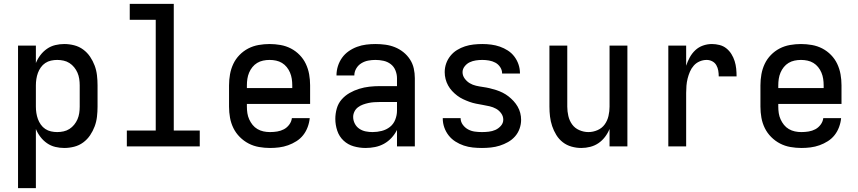

<svg xmlns="http://www.w3.org/2000/svg" viewBox="-20 -755 4424 990"><path d="M73 215V-520H165V-430Q174 -452 188.5 -471Q203 -490 222.5 -503.5Q242 -517 265 -522.5Q288 -528 311 -528Q337 -528 362.5 -521.5Q388 -515 409 -499.5Q430 -484 444.5 -462.5Q459 -441 468 -417Q477 -393 480 -367Q483 -341 483 -315V-205Q483 -179 480 -153Q477 -127 468 -103Q459 -79 444.5 -57.5Q430 -36 409 -20.5Q388 -5 362.5 1.5Q337 8 311 8Q288 8 265 2.5Q242 -3 222.5 -16.5Q203 -30 188.5 -49Q174 -68 165 -90V215ZM275 -74Q291 -74 307.5 -77.5Q324 -81 338 -90Q352 -99 362.5 -112Q373 -125 379.5 -140Q386 -155 388.5 -171.5Q391 -188 391 -205V-315Q391 -332 388.5 -348.5Q386 -365 379.5 -380Q373 -395 362.5 -408Q352 -421 338 -430Q324 -439 307.5 -442.5Q291 -446 275 -446Q259 -446 243 -442.5Q227 -439 213.5 -430Q200 -421 190.5 -407.5Q181 -394 175.5 -379Q170 -364 167.5 -347.5Q165 -331 165 -315V-205Q165 -189 167.5 -172.5Q170 -156 175.5 -141Q181 -126 190.5 -112.5Q200 -99 213.5 -90Q227 -81 243 -77.5Q259 -74 275 -74Z M634 0V-82H783V-653H649V-735H876V-82H1010V0Z M1372 8Q1344 8 1315.5 3Q1287 -2 1262 -15Q1237 -28 1216.5 -48.5Q1196 -69 1183.5 -94.5Q1171 -120 1166 -148Q1161 -176 1161 -205V-315Q1161 -344 1166 -372Q1171 -400 1183 -425.5Q1195 -451 1215 -471.5Q1235 -492 1260 -505Q1285 -518 1313.5 -523Q1342 -528 1370 -528Q1398 -528 1426.5 -523Q1455 -518 1480 -505Q1505 -492 1525 -471.5Q1545 -451 1557 -425.5Q1569 -400 1574 -372Q1579 -344 1579 -315V-219H1253V-205Q1253 -188 1255.5 -171.5Q1258 -155 1265 -139.5Q1272 -124 1282.5 -111Q1293 -98 1307.5 -89.5Q1322 -81 1338.5 -77.5Q1355 -74 1372 -74Q1391 -74 1409.5 -77Q1428 -80 1444 -88.5Q1460 -97 1471.5 -112.5Q1483 -128 1485 -146H1577Q1575 -123 1566.5 -100Q1558 -77 1543.5 -58.5Q1529 -40 1508.5 -27Q1488 -14 1465.5 -6Q1443 2 1419.5 5Q1396 8 1372 8ZM1253 -301H1487V-315Q1487 -332 1484.5 -348.5Q1482 -365 1475.5 -380.5Q1469 -396 1458.5 -409Q1448 -422 1434 -430.5Q1420 -439 1403.5 -442.5Q1387 -446 1370 -446Q1353 -446 1336.5 -442.5Q1320 -439 1306 -430.5Q1292 -422 1281.5 -409Q1271 -396 1264.5 -380.5Q1258 -365 1255.5 -348.5Q1253 -332 1253 -315Z M1865 8Q1834 8 1804 -0.5Q1774 -9 1751.5 -30Q1729 -51 1719 -81Q1709 -111 1709 -142Q1709 -169 1716.5 -195.5Q1724 -222 1741.5 -242Q1759 -262 1782.5 -275.5Q1806 -289 1832 -297Q1858 -305 1884.5 -308Q1911 -311 1938 -311H2027V-352Q2027 -372 2019 -392Q2011 -412 1994.5 -424.5Q1978 -437 1957.5 -441.5Q1937 -446 1916 -446Q1897 -446 1878.5 -442.5Q1860 -439 1843.5 -429Q1827 -419 1817 -402Q1807 -385 1807 -366H1715Q1715 -391 1722.5 -414.5Q1730 -438 1744 -457.5Q1758 -477 1778 -491Q1798 -505 1821 -513.5Q1844 -522 1868 -525Q1892 -528 1916 -528Q1942 -528 1967.5 -524.5Q1993 -521 2016.5 -511.5Q2040 -502 2060 -486Q2080 -470 2094 -448.5Q2108 -427 2113.5 -402Q2119 -377 2119 -352V0H2027V-85Q2016 -63 1999 -44.5Q1982 -26 1960.5 -14Q1939 -2 1914.5 3Q1890 8 1865 8ZM1901 -74Q1925 -74 1948.5 -80Q1972 -86 1990.5 -100.5Q2009 -115 2018 -138Q2027 -161 2027 -184V-229H1938Q1923 -229 1908.5 -228Q1894 -227 1880 -224Q1866 -221 1852 -216Q1838 -211 1826 -202Q1814 -193 1807.5 -179.5Q1801 -166 1801 -152Q1801 -134 1809.5 -117.5Q1818 -101 1833 -91Q1848 -81 1865.5 -77.5Q1883 -74 1901 -74Z M2465 8Q2441 8 2417.5 5.5Q2394 3 2371.5 -4.5Q2349 -12 2328.5 -25Q2308 -38 2293.5 -56.5Q2279 -75 2271 -97.5Q2263 -120 2263 -144V-146H2355Q2355 -127 2366.5 -111.5Q2378 -96 2394 -87.5Q2410 -79 2428 -76.5Q2446 -74 2465 -74Q2482 -74 2500 -76Q2518 -78 2534 -85Q2550 -92 2562.5 -106Q2575 -120 2575 -138Q2575 -156 2564 -171Q2553 -186 2537.5 -194.5Q2522 -203 2504.5 -207Q2487 -211 2469.5 -214Q2452 -217 2434.5 -220.5Q2417 -224 2400.5 -230Q2384 -236 2368 -243.5Q2352 -251 2337.5 -262Q2323 -273 2311 -286Q2299 -299 2290.5 -314.5Q2282 -330 2277.5 -347.5Q2273 -365 2273 -383Q2273 -406 2280.5 -427.5Q2288 -449 2302.5 -467Q2317 -485 2336.5 -497Q2356 -509 2377.5 -516Q2399 -523 2422 -525.5Q2445 -528 2467 -528Q2490 -528 2513 -525Q2536 -522 2557.5 -514.5Q2579 -507 2598.5 -494.5Q2618 -482 2632 -463.5Q2646 -445 2653.5 -423Q2661 -401 2661 -378V-376H2569V-377Q2569 -394 2559 -409Q2549 -424 2534 -432Q2519 -440 2501.5 -443Q2484 -446 2467 -446Q2450 -446 2433.5 -443.5Q2417 -441 2402 -434Q2387 -427 2376 -413Q2365 -399 2365 -383Q2365 -365 2376 -350Q2387 -335 2402 -326Q2417 -317 2434.5 -313Q2452 -309 2470 -306.5Q2488 -304 2505 -300Q2522 -296 2539 -290.5Q2556 -285 2572 -277Q2588 -269 2602 -258Q2616 -247 2628 -234Q2640 -221 2649 -205.5Q2658 -190 2662.5 -172.5Q2667 -155 2667 -137Q2667 -114 2659 -91.5Q2651 -69 2635.5 -51.5Q2620 -34 2599.5 -22.5Q2579 -11 2557 -4Q2535 3 2511.5 5.5Q2488 8 2465 8Z M2977 8Q2952 8 2927 1Q2902 -6 2882 -21.5Q2862 -37 2848.5 -59Q2835 -81 2827 -105Q2819 -129 2816 -154Q2813 -179 2813 -205V-520H2905V-205Q2905 -181 2910.5 -157Q2916 -133 2930 -113.5Q2944 -94 2967 -84Q2990 -74 3014 -74Q3038 -74 3061 -84Q3084 -94 3098 -113.5Q3112 -133 3117.5 -157Q3123 -181 3123 -205V-520H3215V0H3123V-90Q3114 -68 3099.5 -49Q3085 -30 3066 -17Q3047 -4 3024 2Q3001 8 2977 8Z M3426 0V-520H3518V-416Q3525 -438 3536.5 -459Q3548 -480 3565 -496Q3582 -512 3604.5 -520Q3627 -528 3651 -528Q3670 -528 3690 -523Q3710 -518 3725.5 -505.5Q3741 -493 3751.5 -476Q3762 -459 3768 -440Q3774 -421 3776 -401Q3778 -381 3778 -361H3686Q3686 -376 3683.5 -391Q3681 -406 3673.5 -419Q3666 -432 3652.5 -439Q3639 -446 3624 -446Q3605 -446 3587.5 -438.5Q3570 -431 3557.5 -417Q3545 -403 3537.5 -385.5Q3530 -368 3525.5 -350Q3521 -332 3519.5 -313Q3518 -294 3518 -276V0Z M4112 8Q4084 8 4055.5 3Q4027 -2 4002 -15Q3977 -28 3956.5 -48.5Q3936 -69 3923.5 -94.5Q3911 -120 3906 -148Q3901 -176 3901 -205V-315Q3901 -344 3906 -372Q3911 -400 3923 -425.5Q3935 -451 3955 -471.5Q3975 -492 4000 -505Q4025 -518 4053.5 -523Q4082 -528 4110 -528Q4138 -528 4166.5 -523Q4195 -518 4220 -505Q4245 -492 4265 -471.5Q4285 -451 4297 -425.5Q4309 -400 4314 -372Q4319 -344 4319 -315V-219H3993V-205Q3993 -188 3995.5 -171.5Q3998 -155 4005 -139.5Q4012 -124 4022.5 -111Q4033 -98 4047.5 -89.5Q4062 -81 4078.5 -77.5Q4095 -74 4112 -74Q4131 -74 4149.5 -77Q4168 -80 4184 -88.5Q4200 -97 4211.5 -112.5Q4223 -128 4225 -146H4317Q4315 -123 4306.5 -100Q4298 -77 4283.5 -58.5Q4269 -40 4248.5 -27Q4228 -14 4205.5 -6Q4183 2 4159.5 5Q4136 8 4112 8ZM3993 -301H4227V-315Q4227 -332 4224.5 -348.5Q4222 -365 4215.5 -380.5Q4209 -396 4198.5 -409Q4188 -422 4174 -430.5Q4160 -439 4143.5 -442.5Q4127 -446 4110 -446Q4093 -446 4076.5 -442.5Q4060 -439 4046 -430.5Q4032 -422 4021.5 -409Q4011 -396 4004.5 -380.5Q3998 -365 3995.5 -348.5Q3993 -332 3993 -315Z"/></svg>

Font: Iosevka Semi-Condensed Medium
Style: Regular
Weight: 500
Monospace: yes
Designer: Belleve Invis
Foundry: Belleve Invis
Version: Version 27.3.5